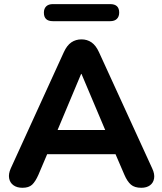

<svg xmlns="http://www.w3.org/2000/svg" viewBox="-20 -905 790 934"><path d="M89.2 8.5Q62.2 8.5 45.2 -4Q28.2 -16.5 24.4 -37.8Q20.5 -59 32.2 -85.5L290.5 -651.2Q305.5 -684.2 327 -698.9Q348.5 -713.5 376.5 -713.5Q403.8 -713.5 425.1 -698.9Q446.5 -684.2 461.5 -651.2L720.5 -85.5Q733.2 -58.8 729.6 -37.1Q726 -15.5 709.6 -3.5Q693.2 8.5 667.2 8.5Q634.8 8.5 616.9 -6.9Q599 -22.2 585 -55L524.2 -196.2L584.8 -155H166.5L227 -196.2L167 -55Q152.2 -21.5 136.2 -6.5Q120.2 8.5 89.2 8.5ZM374.5 -545.2 244 -234.2 217 -272.5H534.2L508 -234.2L376.5 -545.2ZM237 -802Q193.5 -802 193.5 -843.5Q193.5 -863.1 204.8 -874.1Q216.1 -885 237 -885H516.2Q559.8 -885 559.8 -843.8Q559.8 -824.2 548.5 -813.1Q537.2 -802 516.2 -802Z"/></svg>

Font: Nunito ExtraLight
Style: Regular
Weight: 200
Designer: Vernon Adams
Foundry: Vernon Adams
Version: Version 3.602;April 4, 2023;FontCreator 14.0.0.2856 64-bit